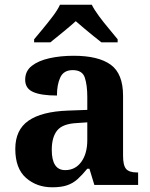

<svg xmlns="http://www.w3.org/2000/svg" viewBox="-20 -786 639 816"><path d="M202 10Q136 10 90.5 -30Q45 -70 45 -153Q45 -234 101 -273Q157 -312 269 -316L351 -319V-374Q351 -424 340.5 -456Q330 -488 289 -488Q251 -488 236.5 -457.5Q222 -427 222 -380Q155 -380 121 -395Q87 -410 87 -447Q87 -484 115 -506Q143 -528 190 -538.5Q237 -549 293 -549Q398 -549 450.5 -511Q503 -473 503 -379V-124Q503 -83 516 -68Q529 -53 563 -53H567V0H381L360 -69H351Q329 -42 309.5 -24.5Q290 -7 265 1.5Q240 10 202 10ZM257 -63Q300 -63 325.5 -98Q351 -133 351 -191V-266L306 -263Q246 -260 223 -231.5Q200 -203 200 -149Q200 -63 257 -63ZM125 -619Q141 -638 162.5 -664Q184 -690 204.5 -717Q225 -744 235 -766H370Q381 -744 401 -717Q421 -690 443 -664Q465 -638 480 -619V-606H411Q397 -617 377 -633Q357 -649 337 -666Q317 -683 302 -696Q280 -676 247.5 -649.5Q215 -623 194 -606H125Z"/></svg>

Font: Noto Serif Thai
Style: Bold
Weight: 700
Designer: Monotype Design Team
Foundry: Monotype Imaging Inc.
Version: Version 2.002; ttfautohint (v1.8.4.7-5d5b)